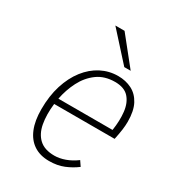

<svg xmlns="http://www.w3.org/2000/svg" viewBox="-180 -835 861 949"><g transform="rotate(30 250.5 -360.0)"><path d="M248 12Q195.5 12 159.8 -11.8Q124 -35.5 105.5 -80.8Q87 -126 87 -191Q87 -267 106.2 -328Q125.5 -389 159.5 -432.8Q193.5 -476.5 238.5 -499.8Q283.5 -523 335 -523Q378 -523 412.8 -505.5Q447.5 -488 467.8 -450Q488 -412 488 -350Q488 -330 484.8 -305.2Q481.5 -280.5 474 -245H129Q121.5 -179.5 130.8 -129.8Q140 -80 170.5 -52Q201 -24 257 -24Q285.5 -24 317 -35.2Q348.5 -46.5 379 -69L398 -41Q367.5 -18 330.8 -3Q294 12 248 12ZM134 -278H443Q452 -335.5 446.5 -383.8Q441 -432 415 -461Q389 -490 336 -490Q276.5 -490 235.2 -459.8Q194 -429.5 169.2 -381Q144.5 -332.5 134 -278ZM338 -576 197 -732H249.5L374.5 -576Z"/></g></svg>

Font: Overpass Thin
Style: Italic
Weight: 250
Italic angle: -10°
Designer: Delve Withrington, Dave Bailey, Thomas Jockin
Foundry: Delve Fonts LLC
Version: Version 4.000